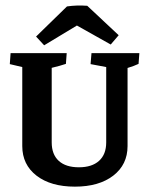

<svg xmlns="http://www.w3.org/2000/svg" viewBox="-20 -679 549 707"><path d="M301.3 -657.7 417 -549.3 387.7 -515.1 263.2 -585 142.6 -512.2 112.8 -544.4 226.6 -655.3Q262.2 -660.6 301.3 -657.7ZM62 -141.1V-432.1L16.1 -442.9L19 -483.4H225.6L222.7 -443.8Q204.6 -437.5 170.4 -429.2V-154.8Q170.4 -110.4 196.3 -86.7Q222.2 -63 270.5 -63Q318.4 -63 344.7 -86.7Q371.1 -110.4 371.1 -154.8V-432.1L313.5 -442.9L316.9 -483.4H493.2L490.2 -443.8Q475.1 -436.5 449.7 -428.7V-141.1Q449.7 -72.8 397 -32.2Q344.2 8.3 255.9 8.3Q167 8.3 114.5 -32.2Q62 -72.8 62 -141.1Z"/></svg>

Font: Markazi Text SemiBold
Style: Regular
Weight: 600
Designer: Borna Izadpanah (Arabic designer), Fiona Ross (Arabic design director) and Florian Runge (Latin designer)
Foundry: Borna Izadpanah and Florian Runge
Version: Version 1.001; ttfautohint (v1.8.3)